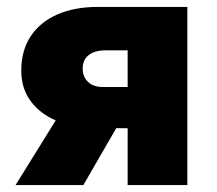

<svg xmlns="http://www.w3.org/2000/svg" viewBox="-20 -535 627 555"><path d="M25 0 196.5 -276.5 247 -167Q189.5 -167 143 -186.2Q96.5 -205.5 69 -242.2Q41.5 -279 41.5 -331Q41.5 -388.5 68.2 -429.5Q95 -470.5 144.8 -492.8Q194.5 -515 263 -515H521.5V0H349V-389.5H285Q254 -389.5 236.5 -375.8Q219 -362 219 -337Q219 -313 234.5 -298.2Q250 -283.5 277 -283.5H365V-164.5H316L221 0Z"/></svg>

Font: Geologica Cursive ExtraBold
Style: Regular
Weight: 800
Designer: Sindre Bremnes, Frode Helland
Foundry: Monokrom Skriftforlag AS
Version: Version 1.010;gftools[0.9.28]